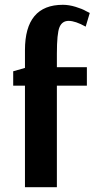

<svg xmlns="http://www.w3.org/2000/svg" viewBox="-20 -780 394 800"><path d="M342 -500V-423H217V0H84V-423H35V-483L84 -497V-571Q84 -760 242 -760Q267 -760 295 -751.5Q323 -743 338 -734L354 -726L337 -669Q294 -693 266 -693Q239 -693 228 -667Q217 -641 217 -556V-500Z"/></svg>

Font: ArsenalBold
Style: Bold
Weight: 700
Designer: Andrij Shevchenko
Foundry: Stairsfor.com
Version: Version 1.000